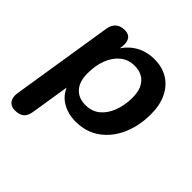

<svg xmlns="http://www.w3.org/2000/svg" viewBox="-181 -644 977 977"><g transform="rotate(45 307.0 -155.5)"><path d="M67 188Q38 188 24 169Q10 150 15 116L102 -433Q107 -465 125 -481Q143 -497 174 -497Q203 -497 215.5 -478Q228 -459 223 -424L214 -368L212 -398Q240 -447 284.5 -473Q329 -499 386 -499Q442 -499 483.5 -473.5Q525 -448 548 -400.5Q571 -353 571 -288Q571 -205 541.5 -137.5Q512 -70 457 -30Q402 10 325 10Q269 10 225.5 -17Q182 -44 165 -97H174L138 129Q133 160 116 174Q99 188 67 188ZM302 -85Q348 -85 379.5 -111Q411 -137 428 -182Q445 -227 445 -282Q445 -341 416.5 -372.5Q388 -404 338 -404Q293 -404 261 -378Q229 -352 212 -307.5Q195 -263 195 -207Q195 -148 223.5 -116.5Q252 -85 302 -85Z"/></g></svg>

Font: Nunito ExtraLight
Style: Italic
Weight: 200
Italic angle: -9°
Designer: Vernon Adams
Foundry: Vernon Adams
Version: Version 3.602